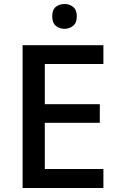

<svg xmlns="http://www.w3.org/2000/svg" viewBox="-20 -940 595 960"><path d="M497 0H93V-714H497V-620H204V-419H479V-326H204V-95H497ZM303 -920Q327 -920 345.5 -905.5Q364 -891 364 -858Q364 -826 345.5 -811Q327 -796 303 -796Q277 -796 259 -811Q241 -826 241 -858Q241 -891 259 -905.5Q277 -920 303 -920Z"/></svg>

Font: Noto Sans Syriac Eastern Medium
Style: Regular
Weight: 500
Designer: Patrick Giasson and the Monotype Design Team
Foundry: Monotype Imaging Inc.
Version: Version 3.001